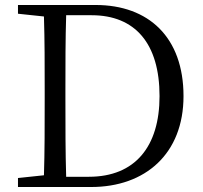

<svg xmlns="http://www.w3.org/2000/svg" viewBox="-20 -749 812 769"><path d="M245 -41C242 -140 242 -241 242 -354V-390C242 -492 242 -592 245 -688H347C521 -688 619 -575 619 -364C619 -162 521 -41 336 -41ZM52 -729V-694L156 -683C159 -587 159 -489 159 -390V-354C159 -241 159 -142 156 -47L52 -36V0H345C562 0 715 -133 715 -364C715 -600 575 -729 363 -729Z"/></svg>

Font: Source Han Serif K
Style: Regular
Weight: 400
Designer: Ryoko NISHIZUKA 西塚涼子 (kana & ideographs); Frank Grießhammer (Latin, Greek & Cyrillic); Wenlong ZHANG 张文龙 (bopomofo); San
Foundry: Adobe Systems Incorporated
Version: Version 1.001;PS 1.001;hotconv 16.6.54;makeotf.lib2.5.65590